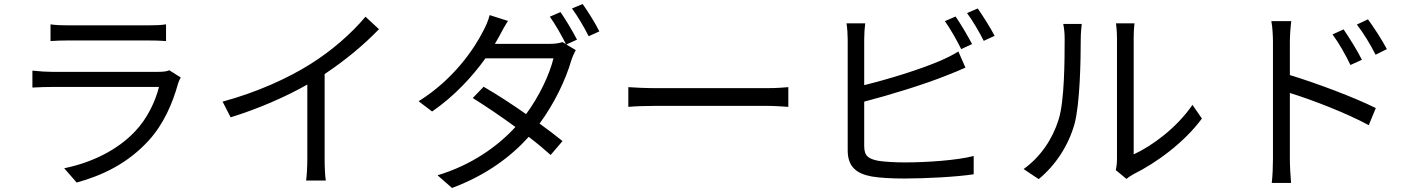

<svg xmlns="http://www.w3.org/2000/svg" viewBox="-20 -866 7040 954"><path d="M231 -745V-662C258 -664 290 -665 321 -665C376 -665 657 -665 713 -665C747 -665 781 -664 805 -662V-745C781 -741 746 -740 714 -740C655 -740 375 -740 321 -740C289 -740 257 -741 231 -745ZM878 -481 821 -517C810 -511 789 -509 766 -509C715 -509 289 -509 239 -509C212 -509 178 -511 141 -515V-431C177 -433 215 -434 239 -434C299 -434 721 -434 770 -434C752 -362 712 -277 651 -213C566 -123 441 -59 299 -30L361 41C488 6 614 -53 719 -168C793 -249 838 -353 865 -452C867 -459 873 -472 878 -481Z M1086 -361 1126 -283C1265 -326 1402 -386 1507 -446V-76C1507 -38 1504 12 1501 31H1599C1595 11 1593 -38 1593 -76V-498C1695 -566 1787 -642 1863 -721L1796 -783C1727 -700 1627 -613 1523 -548C1412 -478 1259 -408 1086 -361Z M2875 -846 2822 -824C2850 -786 2883 -730 2905 -686L2958 -710C2940 -747 2901 -810 2875 -846ZM2504 -762 2413 -791C2407 -765 2391 -730 2381 -712C2335 -621 2232 -470 2060 -363L2127 -312C2239 -389 2328 -487 2392 -576H2730C2710 -494 2659 -387 2594 -299C2524 -348 2449 -397 2383 -435L2329 -379C2393 -339 2470 -287 2541 -235C2452 -138 2323 -46 2154 5L2226 68C2395 5 2518 -87 2607 -186C2649 -154 2686 -123 2716 -96L2775 -165C2743 -191 2704 -221 2661 -252C2736 -354 2791 -471 2818 -564C2823 -580 2833 -603 2841 -617L2794 -645L2847 -669C2826 -710 2790 -770 2765 -806L2712 -783C2739 -746 2772 -687 2792 -647L2775 -657C2759 -651 2736 -648 2709 -648H2439L2459 -683C2469 -702 2487 -736 2504 -762Z M3102 -433V-335C3133 -338 3186 -340 3241 -340C3316 -340 3715 -340 3790 -340C3835 -340 3877 -336 3897 -335V-433C3875 -431 3839 -428 3789 -428C3715 -428 3315 -428 3241 -428C3185 -428 3132 -431 3102 -433Z M4728 -784 4675 -761C4702 -723 4736 -663 4756 -622L4810 -647C4789 -687 4753 -748 4728 -784ZM4838 -824 4785 -801C4813 -763 4846 -707 4868 -663L4922 -688C4903 -725 4864 -787 4838 -824ZM4279 -750H4186C4190 -727 4192 -693 4192 -669C4192 -616 4192 -216 4192 -119C4192 -38 4235 -3 4312 11C4353 18 4413 21 4472 21C4581 21 4731 13 4818 0V-91C4735 -69 4582 -59 4476 -59C4427 -59 4375 -62 4344 -67C4295 -77 4274 -90 4274 -141V-361C4398 -393 4571 -446 4683 -491C4713 -502 4749 -518 4777 -530L4742 -610C4714 -593 4684 -578 4654 -565C4550 -520 4392 -472 4274 -443V-669C4274 -697 4276 -727 4279 -750Z M5524 -21 5577 23C5584 17 5595 9 5611 0C5727 -57 5866 -160 5952 -277L5905 -345C5828 -232 5705 -141 5613 -99C5613 -130 5613 -613 5613 -676C5613 -714 5616 -742 5617 -750H5525C5526 -742 5530 -714 5530 -676C5530 -613 5530 -123 5530 -77C5530 -57 5528 -37 5524 -21ZM5066 -26 5141 24C5225 -45 5289 -143 5319 -250C5346 -350 5350 -564 5350 -675C5350 -705 5354 -735 5355 -747H5263C5267 -726 5270 -704 5270 -674C5270 -563 5269 -363 5240 -272C5210 -175 5150 -86 5066 -26Z M6656 -720 6601 -695C6634 -650 6665 -595 6690 -543L6747 -569C6724 -616 6681 -683 6656 -720ZM6777 -770 6722 -744C6756 -700 6788 -647 6815 -594L6871 -622C6847 -668 6803 -735 6777 -770ZM6305 -75C6305 -38 6303 11 6299 43H6395C6392 11 6389 -43 6389 -75V-404C6500 -370 6673 -303 6781 -244L6816 -329C6710 -382 6521 -453 6389 -493V-657C6389 -687 6392 -730 6396 -761H6297C6303 -730 6305 -685 6305 -657C6305 -573 6305 -131 6305 -75Z"/></svg>

Font: Noto Sans CJK JP
Style: Regular
Weight: 400
Designer: Ryoko NISHIZUKA 西塚涼子 (kana, bopomofo & ideographs); Paul D. Hunt (Latin, Greek & Cyrillic); Sandoll Communications 산돌커뮤니
Foundry: Adobe
Version: Version 2.004;hotconv 1.0.118;makeotfexe 2.5.65603